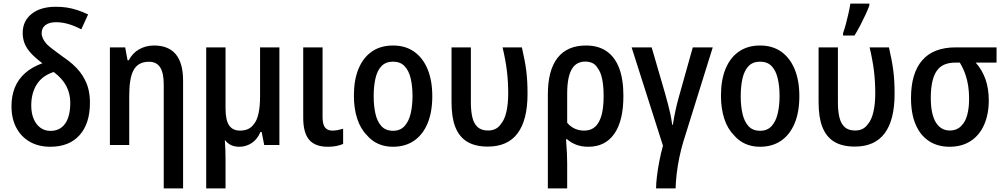

<svg xmlns="http://www.w3.org/2000/svg" viewBox="-20 -802 5554 1062"><path d="M258.3 9.8Q193.4 9.8 145 -17.8Q96.7 -45.4 70.1 -95.7Q43.5 -146 43.5 -214.8Q43.5 -272.9 62.5 -318.8Q81.5 -364.7 119.4 -398.2Q157.2 -431.6 214.4 -452.1Q174.3 -482.4 150.1 -509Q126 -535.6 115.7 -562.7Q105.5 -589.8 105.5 -620.1Q105.5 -685.5 154.8 -725.1Q204.1 -764.6 289.1 -764.6Q320.8 -764.6 349.4 -760.3Q377.9 -755.9 406.7 -746.6Q435.5 -737.3 467.3 -722.2L429.7 -639.6Q390.1 -660.2 356.2 -669.7Q322.3 -679.2 290 -679.2Q252.4 -679.2 231.4 -663.3Q210.4 -647.5 210.4 -619.1Q210.4 -589.4 238.3 -558.1Q249.5 -546.9 271.5 -529.8Q293.5 -512.7 326.2 -489.3Q358.4 -467.8 381.8 -446.8Q405.3 -425.8 421.9 -404.5Q438.5 -383.3 449.7 -360.4Q464.4 -332 470.9 -300.8Q477.5 -269.5 477.5 -233.9Q477.5 -118.2 419.9 -54.2Q362.3 9.8 258.3 9.8ZM259.3 -78.1Q311.5 -78.1 340.1 -117.9Q368.7 -157.7 368.7 -233.9Q368.7 -284.2 346.7 -326.2Q324.7 -368.2 276.9 -403.8Q244.6 -393.1 222.9 -377.2Q201.2 -361.3 186.5 -339.8Q169.9 -315.9 161.4 -285.4Q152.8 -254.9 152.8 -218.8Q152.8 -176.8 166 -145Q179.2 -113.3 203.1 -95.7Q227.1 -78.1 259.3 -78.1Z M885.7 240.2V-335.4Q885.7 -397.9 866 -429.2Q846.2 -460.4 804.2 -460.4Q772.9 -460.4 751.5 -448.2Q730 -436 716.8 -410.2Q705.6 -387.7 700.2 -353Q694.8 -318.4 694.8 -270.5V0H587.9V-540H672.4L685.5 -468.8H692.4Q712.9 -508.8 750 -529.5Q787.1 -550.3 831.5 -550.3Q912.6 -550.3 952.6 -501.5Q992.7 -452.6 992.7 -356.4V240.2Z M1120.6 240.2V-540H1227.5V-201.7Q1227.5 -138.2 1247.1 -108.9Q1266.6 -79.6 1308.1 -79.6Q1358.4 -79.6 1383.3 -114.3Q1401.4 -135.3 1409.9 -174.3Q1418.5 -213.4 1418.5 -269.5V-540H1525.4V0H1441.4L1427.2 -72.3H1420.9Q1403.3 -31.2 1372.1 -10.7Q1340.8 9.8 1303.7 9.8Q1277.3 9.8 1258.3 0.7Q1239.3 -8.3 1224.1 -27.3H1223.6Q1225.6 0.5 1226.6 27.8Q1227.5 55.2 1227.5 83V240.2Z M1793.5 9.8Q1722.7 9.8 1689.9 -29.1Q1657.2 -67.9 1657.2 -150.4V-540H1764.2V-154.3Q1764.2 -114.7 1777.6 -97.2Q1791 -79.6 1818.4 -79.6Q1833 -79.6 1848.1 -82.5Q1863.3 -85.4 1877.9 -89.8V-5.9Q1860.4 2 1838.6 5.9Q1816.9 9.8 1793.5 9.8Z M2153.3 9.8Q2108.4 9.8 2072 -6.6Q2035.6 -22.9 2009.8 -53.7Q1974.1 -89.4 1955.8 -145.5Q1937.5 -201.7 1937.5 -272.9Q1937.5 -360.4 1963.4 -422.4Q1989.3 -484.4 2037.6 -517.3Q2085.9 -550.3 2153.8 -550.3Q2222.2 -550.3 2270.5 -516.4Q2318.8 -482.4 2345 -419.7Q2371.1 -356.9 2371.1 -270Q2371.1 -182.1 2345 -119.6Q2318.8 -57.1 2270.3 -23.7Q2221.7 9.8 2153.3 9.8ZM2154.3 -78.6Q2193.8 -78.6 2217.5 -104.5Q2241.2 -130.4 2251.5 -174.1Q2261.7 -217.8 2261.7 -270.5Q2261.7 -325.7 2251.5 -368.7Q2241.2 -411.6 2217.8 -436.3Q2194.3 -460.9 2153.8 -460.9Q2113.3 -460.9 2089.8 -436Q2066.4 -411.1 2056.6 -367.9Q2046.9 -324.7 2046.9 -269.5Q2046.9 -216.3 2056.6 -173.1Q2066.4 -129.9 2089.8 -104.2Q2113.3 -78.6 2154.3 -78.6Z M2678.2 8.8Q2608.9 8.8 2564.5 -17.8Q2520 -44.4 2498 -100.6Q2477.5 -152.8 2477.5 -237.8V-540H2584.5V-233.9Q2584.5 -187.5 2592.8 -152.8Q2601.1 -118.2 2621.8 -99.1Q2642.6 -80.1 2679.7 -80.1Q2726.1 -80.1 2750 -115.2Q2770.5 -138.7 2780.8 -182.6Q2791 -226.6 2791 -286.1Q2791 -351.1 2783.7 -410.6Q2776.4 -470.2 2759.8 -540H2866.7Q2875 -502.9 2881.1 -471.7Q2887.2 -440.4 2890.9 -411.1Q2894.5 -381.8 2896.2 -350.8Q2897.9 -319.8 2897.9 -282.7Q2897.9 -138.2 2843 -64.7Q2788.1 8.8 2678.2 8.8Z M3010.3 240.2V-279.3Q3010.3 -413.1 3063.7 -481.7Q3117.2 -550.3 3221.2 -550.3Q3289.1 -550.3 3335.2 -518.6Q3381.3 -486.8 3404.8 -425Q3428.2 -363.3 3428.2 -272Q3428.2 -133.8 3377.9 -62Q3327.6 9.8 3234.4 9.8Q3197.3 9.8 3168 -1.2Q3138.7 -12.2 3116.7 -31.7H3110.8Q3114.3 11.2 3115.7 43.2Q3117.2 75.2 3117.2 100.1V240.2ZM3210.4 -79.6Q3260.7 -79.6 3286.1 -117.7Q3302.7 -141.1 3310.8 -179.4Q3318.8 -217.8 3318.8 -270.5Q3318.8 -325.7 3310.5 -365.5Q3302.2 -405.3 3284.7 -426.8Q3273.4 -445.8 3256.1 -453.6Q3238.8 -461.4 3217.8 -461.4Q3170.4 -461.4 3146.5 -425.3Q3117.2 -382.8 3117.2 -283.7V-123Q3135.7 -101.1 3159.4 -90.3Q3183.1 -79.6 3210.4 -79.6Z M3608.9 240.2Q3608.9 211.9 3613.8 172.1Q3618.7 132.3 3627.2 88.4Q3635.7 44.4 3647 3.9L3473.6 -540H3584.5L3657.7 -288.6Q3668 -252 3675 -225.1Q3682.1 -198.2 3687.7 -172.4Q3693.4 -146.5 3698.2 -111.8H3701.7Q3708 -151.4 3715.8 -188.5Q3723.6 -225.6 3734.4 -263.7L3812 -540H3922.4L3759.3 -17.1Q3746.6 25.4 3737.3 70.6Q3728 115.7 3722.9 159.2Q3717.8 202.6 3716.8 240.2Z M4183.6 9.8Q4138.7 9.8 4102.3 -6.6Q4065.9 -22.9 4040 -53.7Q4004.4 -89.4 3986.1 -145.5Q3967.8 -201.7 3967.8 -272.9Q3967.8 -360.4 3993.7 -422.4Q4019.5 -484.4 4067.9 -517.3Q4116.2 -550.3 4184.1 -550.3Q4252.4 -550.3 4300.8 -516.4Q4349.1 -482.4 4375.2 -419.7Q4401.4 -356.9 4401.4 -270Q4401.4 -182.1 4375.2 -119.6Q4349.1 -57.1 4300.5 -23.7Q4252 9.8 4183.6 9.8ZM4184.6 -78.6Q4224.1 -78.6 4247.8 -104.5Q4271.5 -130.4 4281.7 -174.1Q4292 -217.8 4292 -270.5Q4292 -325.7 4281.7 -368.7Q4271.5 -411.6 4248 -436.3Q4224.6 -460.9 4184.1 -460.9Q4143.6 -460.9 4120.1 -436Q4096.7 -411.1 4086.9 -367.9Q4077.1 -324.7 4077.1 -269.5Q4077.1 -216.3 4086.9 -173.1Q4096.7 -129.9 4120.1 -104.2Q4143.6 -78.6 4184.6 -78.6Z M4708.5 8.8Q4639.2 8.8 4594.7 -17.8Q4550.3 -44.4 4528.3 -100.6Q4507.8 -152.8 4507.8 -237.8V-540H4614.7V-233.9Q4614.7 -187.5 4623 -152.8Q4631.3 -118.2 4652.1 -99.1Q4672.9 -80.1 4710 -80.1Q4756.3 -80.1 4780.3 -115.2Q4800.8 -138.7 4811 -182.6Q4821.3 -226.6 4821.3 -286.1Q4821.3 -351.1 4814 -410.6Q4806.6 -470.2 4790 -540H4897Q4905.3 -502.9 4911.4 -471.7Q4917.5 -440.4 4921.1 -411.1Q4924.8 -381.8 4926.5 -350.8Q4928.2 -319.8 4928.2 -282.7Q4928.2 -138.2 4873.3 -64.7Q4818.4 8.8 4708.5 8.8ZM4643.1 -605.5V-618.2Q4650.9 -640.1 4658.7 -668.9Q4666.5 -697.8 4673.1 -727.5Q4679.7 -757.3 4683.6 -782.2H4788.6V-771.5Q4780.3 -748.5 4767.3 -720.7Q4754.4 -692.9 4739.3 -663.6Q4724.1 -634.3 4706.5 -605.5Z M5232.4 9.8Q5166.5 9.8 5118.7 -21.5Q5070.8 -52.7 5044.9 -112.8Q5019 -172.9 5019 -259.3Q5019 -396.5 5080.8 -468.3Q5142.6 -540 5267.1 -540H5492.2V-455.6H5377Q5413.6 -414.1 5431.4 -362.3Q5449.2 -310.5 5449.2 -247.1Q5449.2 -170.4 5423.6 -112.1Q5397.9 -53.7 5349.1 -22Q5300.3 9.8 5232.4 9.8ZM5233.9 -80.1Q5253.9 -80.1 5271 -87.4Q5288.1 -94.7 5300.3 -109.4Q5320.3 -129.9 5330.3 -167.5Q5340.3 -205.1 5340.3 -256.3Q5340.3 -293.9 5335.4 -326.2Q5330.6 -358.4 5320.8 -387.2Q5310.1 -420.4 5289.1 -455.6H5263.7Q5233.9 -455.6 5210.7 -447.5Q5187.5 -439.5 5170.9 -421.9Q5148.9 -398.4 5138.7 -357.4Q5128.4 -316.4 5128.4 -261.2Q5128.4 -213.4 5136 -179Q5143.6 -144.5 5158.2 -122.1Q5171.9 -101.1 5190.9 -90.6Q5210 -80.1 5233.9 -80.1Z"/></svg>

Font: Open Sans
Style: Regular
Weight: 600
Width: 3
Foundry: Ascender Corporation
Version: Version 1.000